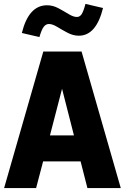

<svg xmlns="http://www.w3.org/2000/svg" viewBox="-20 -964 640 984"><path d="M1 0 202 -700H398L599 0H428L393 -137H201L165 0ZM236 -270H359L298 -509ZM182 -774 92 -795Q127 -937 221 -937Q251 -937 279 -922Q307 -907 331.5 -892Q356 -877 374 -877Q389 -877 398.5 -891.5Q408 -906 418 -944L508 -923Q473 -781 384 -781Q355 -781 326.5 -796Q298 -811 273.5 -826Q249 -841 231 -841Q215 -841 204 -826.5Q193 -812 182 -774Z"/></svg>

Font: Red Hat Mono
Style: Bold
Weight: 700
Monospace: yes
Designer: Pentagram, MCKL
Foundry: Pentagram, MCKL
Version: Version 1.023; ttfautohint (v1.8.3)